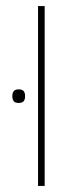

<svg xmlns="http://www.w3.org/2000/svg" viewBox="-20 -616 274 636"><path d="M106 -596H128V0H106ZM42 -275Q30 -275 25.5 -281Q21 -287 21 -295V-300Q21 -308 25.5 -314Q30 -320 42 -320Q54 -320 58.5 -314Q63 -308 63 -300V-295Q63 -287 58.5 -281Q54 -275 42 -275Z"/></svg>

Font: IBM Plex Sans Hebrew Thin
Style: Regular
Weight: 100
Designer: Mike Abbink, Paul van der Laan, Pieter van Rosmalen, Yanek Iontef
Foundry: Bold Monday
Version: Version 1.2